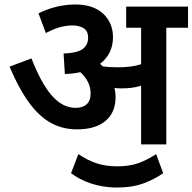

<svg xmlns="http://www.w3.org/2000/svg" viewBox="-20 -652 869 867"><path d="M502 -213.9C502 -227.1 500.5 -240.7 497.1 -254.9C507.3 -253.4 516.6 -252.9 524.9 -252.9C558.1 -252.9 587.9 -255.4 617.2 -265.1V0H731V-526.9H829.1V-622.1H549.8V-526.9H617.2V-361.8C583.5 -351.6 551.3 -348.1 509.8 -348.1C486.3 -348.1 463.9 -349.6 443.8 -352.1C439.9 -356.4 436 -360.4 432.1 -363.8C470.7 -394 490.2 -434.1 490.2 -483.9C490.2 -526.4 475.6 -562 446.3 -589.8C416.5 -617.7 374.5 -631.8 319.8 -631.8C251 -631.8 191.4 -610.8 153.8 -591.8L187 -502.9C225.6 -522.9 262.7 -537.1 308.1 -537.1C326.2 -537.1 342.3 -533.2 356.4 -525.4C370.6 -517.1 377.9 -502.9 377.9 -481.9C377.9 -460 370.1 -443.4 354 -431.2C337.9 -418.9 309.1 -412.1 267.1 -410.2L272.9 -317.9C298.3 -318.4 321.8 -321.3 342.8 -326.2C372.6 -298.3 389.2 -267.6 389.2 -229C389.2 -186 363.8 -165 320.8 -165C239.3 -165 178.2 -245.1 122.1 -388.2L22.9 -351.1C53.7 -279.3 85 -222.7 116.7 -181.2C180.2 -98.6 247.6 -67.9 329.1 -67.9C437 -67.9 502 -119.6 502 -213.9ZM508.8 194.8C555.7 194.8 596.7 188 631.3 174.8C666 161.6 694.3 146.5 716.8 129.9L685.1 43.9C659.2 61 632.3 74.7 605.5 84.5C578.6 94.2 546.4 99.1 508.8 99.1C434.6 99.1 383.3 77.1 334 43.9L300.8 129.9C346.2 164.6 417 194.8 508.8 194.8Z"/></svg>

Font: Noto Reveo Sans
Style: Regular
Weight: 600
Designer: Monotype Design Team
Foundry: Monotype Imaging Inc.
Version: Version 2.007